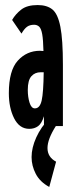

<svg xmlns="http://www.w3.org/2000/svg" viewBox="-20 -499 290 760"><path d="M96 11Q57 11 36 -30.5Q15 -72 15 -130Q15 -220 50.5 -259Q86 -298 138 -298Q145 -298 152 -297Q151 -342 147 -364Q143 -386 135 -393.5Q127 -401 115 -401Q98 -401 87 -393Q76 -385 65 -366L28 -420Q41 -443 64 -461Q87 -479 129 -479Q166 -479 187.5 -461.5Q209 -444 219 -393Q229 -342 229 -243V0H154V-39Q145 -10 130.5 0.5Q116 11 96 11ZM90 -143Q90 -115 97 -92.5Q104 -70 118 -70Q138 -70 145 -101.5Q152 -133 153 -213Q150 -213 147 -213Q144 -213 141 -213Q118 -213 104 -197Q90 -181 90 -143ZM202 141 175 241Q138 221 121.5 189Q105 157 105 123Q105 86 123.5 45Q142 4 176 -31L201 0Q168 52 168 87Q168 123 202 141Z"/></svg>

Font: Inconsolata UltraCondensed ExtraBold
Style: Regular
Weight: 800
Width: 1
Monospace: yes
Designer: Raph Levien, Cyreal, Brenton Simpson
Foundry: Raph Levien, Cyreal, Google
Version: Version 3.001; ttfautohint (v1.8.2.53-6de2)